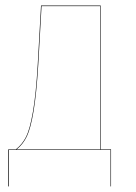

<svg xmlns="http://www.w3.org/2000/svg" viewBox="-20 -537 488 688"><path d="M340.8 -2H377.9V130.9H376V0H12.2V130.9H9.8V-2H37.1Q60.5 -20.5 74 -47.9Q87.4 -75.2 98.1 -137Q108.9 -198.7 115.2 -306.2L127 -517.1H340.8ZM338.9 -2V-515.1H128.9L117.2 -306.2Q110.8 -200.7 100.3 -138.7Q89.8 -76.7 76.4 -48.6Q63 -20.5 40 -2Z"/></svg>

Font: Fira Sans Compressed Two
Style: Regular
Weight: 100
Width: 1
Designer: Carrois Corporate & Edenspiekermann AG
Foundry: Carrois Corporate GbR & Edenspiekermann AG
Version: Version 4.203;PS 004.203;hotconv 1.0.88;makeotf.lib2.5.64775